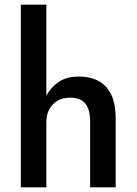

<svg xmlns="http://www.w3.org/2000/svg" viewBox="-20 -800 583 820"><path d="M178 0V-780H69V0ZM365 -280V0H474V-295Q474 -354 456 -394Q438 -433 403 -453Q368 -473 316 -473Q262 -473 228 -448Q192 -423 172 -379Q152 -328 152 -280H178Q178 -312 191 -334Q203 -356 226 -370Q248 -383 280 -383Q324 -383 345 -357Q365 -331 365 -280Z"/></svg>

Font: NM-font
Style: Medium
Weight: 500
Designer: ""
Foundry: ""
Version: ""